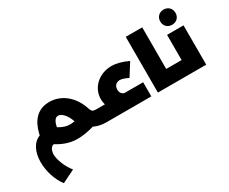

<svg xmlns="http://www.w3.org/2000/svg" viewBox="-166 -1358 2704 2271"><g transform="rotate(-30 1186.5 -222.5)"><path d="M966 -193H933C877 -193 868 -198 850 -239C797 -418 659 -547 482 -547C258 -547 207 -340 189 -260C87 -221 40 -107 40 21C40 143 82 279 154 372L329 286C267 213 218 90 218 20C218 -24 237 -81 281 -87C392 -17 484 0 560 0C622 0 704 -12 785 -36C831 -12 887 0 951 0H966C977 0 986 -38 986 -98C986 -155 977 -193 966 -193ZM563 -193C515 -193 478 -205 413 -242C424 -299 446 -354 492 -354C544 -354 600 -287 629 -199C605 -195 583 -193 563 -193Z M1309 -193C1275 -200 1254 -230 1254 -270C1254 -320 1286 -354 1335 -354C1362 -354 1396 -343 1449 -318L1556 -488C1473 -527 1400 -547 1332 -547C1163 -547 1029 -427 1029 -269C1029 -243 1033 -217 1040 -193H966C955 -193 946 -155 946 -98C946 -38 955 0 966 0H1563V-193Z M1981 -193H1878V-761H1653V0H1981C1992 0 2001 -38 2001 -98C2001 -155 1992 -193 1981 -193Z M2201 -610C2262 -610 2305 -652 2305 -713C2305 -774 2262 -817 2201 -817C2140 -817 2097 -774 2097 -713C2097 -652 2140 -610 2201 -610ZM2088 -537V-193H1981C1970 -193 1961 -155 1961 -98C1961 -38 1970 0 1981 0H2313V-537Z"/></g></svg>

Font: Montserrat-Arabic Black
Style: Regular
Weight: 900
Designer: Mohamed Gaber
Foundry: Kief Type Foundry
Version: Version 5.008;PS 005.008;hotconv 1.0.88;makeotf.lib2.5.64775